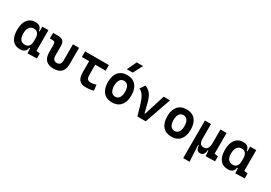

<svg xmlns="http://www.w3.org/2000/svg" viewBox="32 -1926 4625 3282"><g transform="rotate(30 2344.0 -285.0)"><path d="M234.4 9.8C307.6 9.8 356.4 -24.9 363.3 -93.8H378.4L384.3 4.9L567.4 0V-97.7L496.1 -108.4V-517.6H375.5V-423.8H362.3C354.5 -493.2 313.5 -527.3 237.8 -527.3C105 -527.3 29.3 -427.7 29.3 -253.9C29.3 -84 104 9.8 234.4 9.8ZM375.5 -235.4C375.5 -147.5 342.3 -100.1 269 -100.1C191.4 -100.1 151.4 -151.9 151.4 -253.9C151.4 -358.4 194.3 -417.5 270 -417.5C338.9 -417.5 375.5 -370.1 375.5 -282.2Z M898.4 9.8C1033.7 9.8 1100.6 -59.6 1100.6 -200.2V-517.6H980V-202.6C980 -136.2 953.1 -102.5 898.4 -102.5C844.2 -102.5 816.4 -136.2 816.4 -202.6V-380.9C816.4 -481.4 779.8 -517.6 677.7 -517.6H588.4V-406.7H641.1C681.2 -406.7 695.8 -388.7 695.8 -338.4V-200.2C695.8 -59.6 763.2 9.8 898.4 9.8Z M1535.2 9.8C1587.9 9.8 1636.2 3.9 1686.5 -10.7L1674.8 -121.1C1635.3 -108.4 1601.1 -102.5 1574.2 -102.5C1498 -102.5 1483.9 -137.7 1483.9 -219.7V-406.7H1689.5V-517.6H1220.7V-406.7H1363.8V-195.3C1363.8 -51.8 1413.6 9.8 1535.2 9.8Z M2050.8 9.8C2197.8 9.8 2282.2 -87.9 2282.2 -258.8C2282.2 -429.7 2197.8 -527.3 2050.8 -527.3C1903.8 -527.3 1819.3 -429.7 1819.3 -258.8C1819.3 -87.9 1903.8 9.8 2050.8 9.8ZM2050.8 -102.5C1982.4 -102.5 1943.4 -159.2 1943.4 -258.8C1943.4 -358.9 1982.4 -415 2050.8 -415C2119.1 -415 2158.2 -358.9 2158.2 -258.8C2158.2 -159.2 2119.1 -102.5 2050.8 -102.5ZM1990.7 -609.4H2106.4L2204.1 -794.9H2078.6Z M2550.8 0H2715.3L2895.5 -517.6H2770.5L2641.1 -105H2630.9L2584.5 -288.1C2548.8 -428.2 2497.1 -493.7 2406.2 -527.3L2341.8 -429.7C2414.1 -403.8 2456.1 -326.7 2495.6 -190.4Z M3222.7 9.8C3369.6 9.8 3454.1 -87.9 3454.1 -258.8C3454.1 -429.7 3369.6 -527.3 3222.7 -527.3C3075.7 -527.3 2991.2 -429.7 2991.2 -258.8C2991.2 -87.9 3075.7 9.8 3222.7 9.8ZM3222.7 -102.5C3154.3 -102.5 3115.2 -159.2 3115.2 -258.8C3115.2 -358.9 3154.3 -415 3222.7 -415C3291 -415 3330.1 -358.9 3330.1 -258.8C3330.1 -159.2 3291 -102.5 3222.7 -102.5Z M3789.6 9.8C3844.2 9.8 3874.5 -26.4 3881.3 -99.6H3893.1L3900.4 4.9L4083.5 0V-97.7L4012.2 -108.4V-517.6H3891.6V-253.9C3891.6 -148.4 3856.9 -107.4 3789.6 -107.4C3736.3 -107.4 3705.1 -149.4 3705.1 -224.6V-517.6H3584.5V224.6H3710L3692.4 -99.6H3704.1C3711.4 -26.4 3739.3 9.8 3789.6 9.8Z M4335.9 9.8C4409.2 9.8 4458 -24.9 4464.8 -93.8H4480L4485.8 4.9L4668.9 0V-97.7L4597.7 -108.4V-517.6H4477.1V-423.8H4463.9C4456.1 -493.2 4415 -527.3 4339.4 -527.3C4206.5 -527.3 4130.9 -427.7 4130.9 -253.9C4130.9 -84 4205.6 9.8 4335.9 9.8ZM4477.1 -235.4C4477.1 -147.5 4443.8 -100.1 4370.6 -100.1C4293 -100.1 4252.9 -151.9 4252.9 -253.9C4252.9 -358.4 4295.9 -417.5 4371.6 -417.5C4440.4 -417.5 4477.1 -370.1 4477.1 -282.2Z"/></g></svg>

Font: Cascadia Code NF SemiBold
Style: Regular
Weight: 600
Monospace: yes
Designer: Aaron Bell
Foundry: Saja Typeworks
Version: Version 2404.023